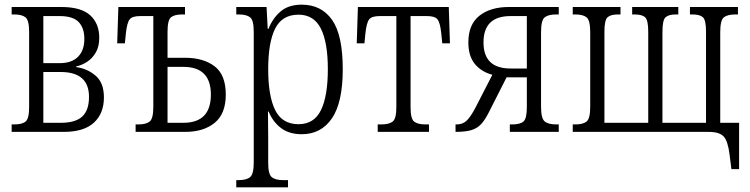

<svg xmlns="http://www.w3.org/2000/svg" viewBox="-20 -566 3217 824"><path d="M30 0V-32H41Q75 -32 90 -44.5Q105 -57 105 -107V-429Q105 -479 89.5 -491.5Q74 -504 41 -504H30V-536H243Q328 -536 367 -500.5Q406 -465 406 -404Q406 -366 391 -340.5Q376 -315 353.5 -300.5Q331 -286 307 -281V-278Q354 -272 390 -241.5Q426 -211 426 -148Q426 -79 383 -39.5Q340 0 254 0ZM166 -295H236Q288 -295 315 -322.5Q342 -350 342 -399Q342 -446 317.5 -471.5Q293 -497 236 -497H166ZM166 -39H241Q304 -39 333 -66Q362 -93 362 -150Q362 -257 240 -257H166Z M562 0V-32H573Q607 -32 622.5 -44.5Q638 -57 638 -108V-497H581Q548 -497 536.5 -483Q525 -469 520 -421L516 -380H483L488 -536H774V-504H763Q729 -504 714 -492Q699 -480 699 -430V-318H775Q853 -318 901 -281.5Q949 -245 949 -160Q949 -78 901.5 -39Q854 0 775 0ZM699 -39H767Q885 -39 885 -160Q885 -279 767 -279H699Z M994 238V207H1004Q1038 207 1053.5 194Q1069 181 1069 131V-429Q1069 -479 1053.5 -491.5Q1038 -504 1005 -504H994V-536H1124L1129 -442H1132Q1151 -489 1185 -517.5Q1219 -546 1275 -546Q1359 -546 1405 -481Q1451 -416 1451 -269Q1451 -126 1404.5 -58Q1358 10 1275 10Q1221 10 1186 -16.5Q1151 -43 1133 -87H1130Q1131 -39 1131 23V133Q1131 182 1146.5 194.5Q1162 207 1195 207H1216V238ZM1261 -33Q1328 -33 1357.5 -93.5Q1387 -154 1387 -269Q1387 -384 1357 -443.5Q1327 -503 1261 -503Q1191 -503 1161 -443.5Q1131 -384 1131 -269Q1131 -154 1161 -93.5Q1191 -33 1261 -33Z M1601 0V-32H1616Q1649 -32 1665 -44Q1681 -56 1681 -106V-497H1609Q1576 -497 1564.5 -483Q1553 -469 1548 -421L1544 -380H1511L1516 -536H1906L1911 -380H1878L1874 -421Q1869 -469 1857.5 -483Q1846 -497 1813 -497H1742V-106Q1742 -56 1757.5 -44Q1773 -32 1806 -32H1821V0Z M1935 0V-32H1940Q1966 -32 1983 -48.5Q2000 -65 2020 -103L2093 -245Q2045 -258 2017.5 -292Q1990 -326 1990 -384Q1990 -461 2037.5 -498.5Q2085 -536 2164 -536H2378V-504H2367Q2333 -504 2317.5 -491.5Q2302 -479 2302 -428V-108Q2302 -58 2317.5 -45Q2333 -32 2367 -32H2378V0H2168V-32H2178Q2212 -32 2226.5 -44.5Q2241 -57 2241 -106V-234H2154L2079 -86Q2062 -52 2045 -33.5Q2028 -15 2002.5 -7.5Q1977 0 1935 0ZM2171 -272H2241V-497H2171Q2055 -497 2055 -384Q2055 -272 2171 -272Z M3119 160 3111 97Q3104 40 3086 20Q3068 0 3021 0H2438V-32H2449Q2482 -32 2497.5 -44.5Q2513 -57 2513 -108V-428Q2513 -479 2497.5 -491.5Q2482 -504 2449 -504H2438V-536H2643V-504H2633Q2601 -504 2587.5 -492Q2574 -480 2574 -430V-39H2762V-430Q2762 -480 2748.5 -492Q2735 -504 2703 -504H2693V-536H2891V-504H2881Q2850 -504 2836.5 -492Q2823 -480 2823 -430V-39H3010V-430Q3010 -480 2996.5 -492Q2983 -504 2952 -504H2941V-536H3147V-504H3136Q3102 -504 3086.5 -491.5Q3071 -479 3071 -428V-39H3152V160Z"/></svg>

Font: Noto Serif Condensed Light
Style: Regular
Weight: 300
Width: 3
Designer: Monotype Design Team
Foundry: Monotype Imaging Inc.
Version: Version 2.013